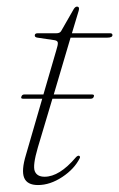

<svg xmlns="http://www.w3.org/2000/svg" viewBox="-20 -538 352 566"><path d="M43 -253Q45 -259.5 51.5 -259.5H108L146 -390Q151 -405.5 150.5 -411.8Q150 -418 141 -419.5L90.5 -427Q82.5 -428 82.5 -433.5Q82.5 -440 91.5 -440H146.5Q156 -440 160 -446L197.5 -511.5Q202 -518.5 207 -518.5Q213 -518.5 213 -512Q213 -508.5 209 -496.5L192 -440H304.5Q311.5 -440 311.5 -434.5Q311.5 -427 296 -427H188L138.5 -259.5H251.5Q259 -259.5 256.5 -253Q254.5 -247 247.5 -247H134.5L91.5 -103Q76 -50 82.5 -33.5Q89 -17 111.5 -17Q155 -17 203.5 -74Q208.5 -79.5 212.5 -79Q217 -77.5 215.5 -72.5Q199.5 -40 163.5 -16.2Q127.5 7.5 92 7.5Q60 7.5 51.2 -14Q42.5 -35.5 56.5 -81.5L104.5 -247H48Q40.5 -247 43 -253Z"/></svg>

Font: Fraunces 72pt S000 Thin
Style: Italic
Weight: 100
Italic angle: -16°
Version: Version 1.000; ttfautohint (v1.8.3)